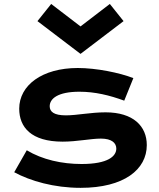

<svg xmlns="http://www.w3.org/2000/svg" viewBox="-20 -925 790 956"><path d="M50.8 -67.4C131.3 -23.9 249 10.3 381.3 10.3C597.7 10.3 710.9 -81.1 710.9 -202.6C710.9 -296.4 644 -365.7 505.4 -365.7C431.2 -365.7 363.3 -350.6 308.1 -350.6C248.5 -350.6 227.5 -368.7 227.5 -396C227.5 -433.6 267.6 -468.3 375.5 -468.3C452.6 -468.3 525.4 -450.7 598.6 -423.8L644 -536.1C574.7 -563 459.5 -586.4 367.2 -586.4C189.9 -586.4 75.7 -500.5 75.7 -383.8C75.7 -291.5 135.3 -219.7 292 -219.7C363.8 -219.7 431.6 -234.9 482.4 -234.9C537.1 -234.9 559.1 -212.4 559.1 -185.1C559.1 -147.9 519 -108.4 386.2 -108.4C288.6 -108.4 190.9 -129.9 113.3 -176.8ZM380.9 -656.7 595.2 -819.8 526.9 -905.3 380.9 -793.5 234.9 -905.3 166.5 -819.8Z"/></svg>

Font: Krona One
Style: Regular
Weight: 400
Designer: Yvonne Schüttler
Foundry: Yvonne Schüttler
Version: Version 1.002